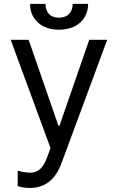

<svg xmlns="http://www.w3.org/2000/svg" viewBox="-20 -747 597 972"><path d="M130.7 204.5C206.3 204.5 259.6 164.4 291.2 79.5L522.7 -545.5H431.8L281.2 -110.8H275.6L125 -545.5H34.1L235.8 2.8L220.2 45.5C197.8 106.5 171.5 126.8 134.9 127.1C121.8 127.5 93 124.3 69.6 117.2V194.6C78.1 198.9 102.3 204.5 130.7 204.5ZM132.1 -727.3C132.1 -650.6 188.9 -596.6 278.4 -596.6C369.3 -596.6 426.1 -650.6 426.1 -727.3H348C348 -690.3 328.1 -657.7 278.4 -657.7C228.7 -657.7 210.2 -690.3 210.2 -727.3Z"/></svg>

Font: Magic Ui Pro
Style: Regular
Weight: 400
Designer: Stefan Endress, Andreas Faust
Version: Version 1.000;FEAKit 1.0